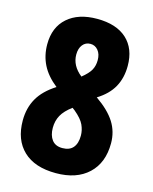

<svg xmlns="http://www.w3.org/2000/svg" viewBox="-111 -798 704 882"><g transform="rotate(15 240.5 -357.0)"><path d="M241 -724Q333 -724 382.5 -678.5Q432 -633 432 -551Q432 -494 408 -450.5Q384 -407 332 -375Q394 -332 422 -287.5Q450 -243 450 -188Q450 -95 394 -42.5Q338 10 240 10Q139 10 85 -41.5Q31 -93 31 -185Q31 -244 57 -290Q83 -336 141 -373Q93 -411 71 -455Q49 -499 49 -552Q49 -633 100.5 -678.5Q152 -724 241 -724ZM241 -605Q218 -605 204 -587.5Q190 -570 190 -541Q190 -488 239 -449Q269 -473 280.5 -493.5Q292 -514 292 -541Q292 -570 277.5 -587.5Q263 -605 241 -605ZM173 -188Q173 -152 189.5 -130.5Q206 -109 239 -109Q273 -109 290 -129Q307 -149 307 -186Q307 -212 295.5 -237Q284 -262 249 -291L237 -300Q202 -274 187.5 -247.5Q173 -221 173 -188Z"/></g></svg>

Font: Noto Sans Myanmar UI ExtraCondensed ExtraBold
Style: Regular
Weight: 800
Width: 2
Designer: Monotype Design Team
Foundry: Monotype Imaging Inc.
Version: Version 2.103; ttfautohint (v1.8.4.7-5d5b)